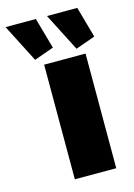

<svg xmlns="http://www.w3.org/2000/svg" viewBox="-187 -791 595 851"><g transform="rotate(-15 110.5 -365.5)"><path d="M48 0V-526H238V0ZM116 -731H255L295 -589L205 -557ZM-74 -731H65L105 -589L15 -557Z"/></g></svg>

Font: Raleway Black
Style: Regular
Weight: 900
Designer: Matt McInerney, Pablo Impallari, Rodrigo Fuenzalida
Foundry: Matt McInerney, Pablo Impallari, Rodrigo Fuenzalida
Version: Version 4.026